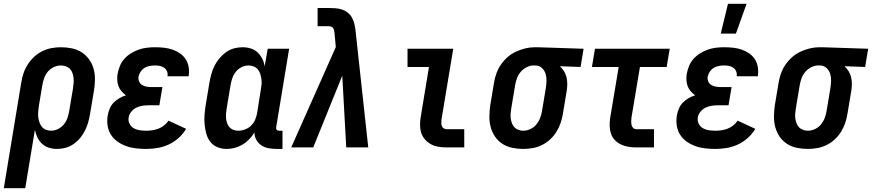

<svg xmlns="http://www.w3.org/2000/svg" viewBox="-53 -777 4596 1012"><path d="M-33 215 59 -342Q63 -367 71 -391Q79 -415 93.5 -437.5Q108 -460 127.5 -478Q147 -496 170.5 -507.5Q194 -519 219 -523.5Q244 -528 268 -528Q298 -528 326.5 -522Q355 -516 378 -501Q401 -486 417 -463.5Q433 -441 440.5 -413.5Q448 -386 447.5 -356.5Q447 -327 442 -298L422 -178Q418 -155 412 -133Q406 -111 395.5 -90Q385 -69 370 -50.5Q355 -32 335 -18Q315 -4 292.5 2Q270 8 248 8Q225 8 204.5 1.5Q184 -5 168.5 -19.5Q153 -34 144 -53Q135 -72 131 -93L80 215ZM216 -88Q235 -88 253 -97Q271 -106 284 -122Q297 -138 303 -156.5Q309 -175 312 -193L332 -313Q334 -327 335 -340.5Q336 -354 334.5 -367.5Q333 -381 328.5 -393Q324 -405 315.5 -414Q307 -423 294 -427.5Q281 -432 267 -432Q249 -432 230 -423Q211 -414 198.5 -398.5Q186 -383 179.5 -364.5Q173 -346 170 -327L152 -220Q150 -205 148.5 -190Q147 -175 148.5 -161Q150 -147 154.5 -133.5Q159 -120 167 -109.5Q175 -99 188.5 -93.5Q202 -88 216 -88Z M718 8Q691 8 664 5Q637 2 612 -7Q587 -16 566 -31Q545 -46 531.5 -67.5Q518 -89 514 -115.5Q510 -142 515 -170Q518 -187 525.5 -205Q533 -223 546.5 -236.5Q560 -250 576.5 -259.5Q593 -269 611 -275Q598 -284 587.5 -296Q577 -308 571.5 -323Q566 -338 565 -355Q564 -372 567 -389Q571 -410 579.5 -430.5Q588 -451 603.5 -468Q619 -485 639 -497Q659 -509 679.5 -516Q700 -523 721.5 -525.5Q743 -528 764 -528Q788 -528 811 -525.5Q834 -523 855 -516Q876 -509 894.5 -496.5Q913 -484 925 -466Q937 -448 941 -425.5Q945 -403 942 -380L941 -375H830V-377Q832 -390 827 -401.5Q822 -413 812 -420Q802 -427 789.5 -429.5Q777 -432 764 -432Q751 -432 736.5 -429.5Q722 -427 709.5 -419.5Q697 -412 688.5 -399.5Q680 -387 677 -373Q675 -360 680 -348Q685 -336 695.5 -329.5Q706 -323 719 -320.5Q732 -318 746 -318H803L787 -222H730Q714 -222 697.5 -219.5Q681 -217 665.5 -209.5Q650 -202 638.5 -187.5Q627 -173 625 -157Q622 -140 630 -124.5Q638 -109 652 -101Q666 -93 683 -90.5Q700 -88 718 -88Q734 -88 750.5 -90.5Q767 -93 782.5 -99Q798 -105 812 -116Q826 -127 835 -141L928 -98Q912 -71 888 -49.5Q864 -28 835.5 -15Q807 -2 777 3Q747 8 718 8Z M1141 8Q1115 8 1092.5 -1.5Q1070 -11 1055.5 -29.5Q1041 -48 1034.5 -72Q1028 -96 1025.5 -120.5Q1023 -145 1025 -171Q1027 -197 1031 -222L1051 -342Q1055 -365 1061 -387Q1067 -409 1077.5 -430Q1088 -451 1103.5 -469.5Q1119 -488 1138.5 -502Q1158 -516 1180.5 -522Q1203 -528 1225 -528Q1248 -528 1269 -521.5Q1290 -515 1305 -500.5Q1320 -486 1329.5 -467Q1339 -448 1342 -427L1358 -520H1471L1403 -108Q1402 -104 1402.5 -100Q1403 -96 1405.5 -93Q1408 -90 1411.5 -89Q1415 -88 1419 -88H1436V8H1403Q1382 8 1361.5 4Q1341 0 1324.5 -11Q1308 -22 1298 -40Q1288 -58 1288 -79Q1277 -60 1260.5 -43Q1244 -26 1224.5 -14.5Q1205 -3 1183.5 2.5Q1162 8 1141 8ZM1202 -88Q1220 -88 1238 -94.5Q1256 -101 1270 -114.5Q1284 -128 1291.5 -145.5Q1299 -163 1302 -180L1321 -300Q1324 -315 1325.5 -330Q1327 -345 1325 -359Q1323 -373 1319 -386.5Q1315 -400 1306.5 -410.5Q1298 -421 1284.5 -426.5Q1271 -432 1257 -432Q1238 -432 1220 -423Q1202 -414 1189.5 -398Q1177 -382 1171 -363.5Q1165 -345 1162 -327L1142 -207Q1140 -193 1138.5 -179.5Q1137 -166 1138.5 -153Q1140 -140 1144 -128Q1148 -116 1156.5 -106.5Q1165 -97 1177 -92.5Q1189 -88 1202 -88Z M1482 0 1717 -529 1710 -605Q1709 -612 1707.5 -618.5Q1706 -625 1702 -630Q1698 -635 1691.5 -637Q1685 -639 1678 -639H1621V-735H1678Q1696 -735 1715 -733.5Q1734 -732 1750.5 -726.5Q1767 -721 1780.5 -710Q1794 -699 1802.5 -683.5Q1811 -668 1815 -650.5Q1819 -633 1821 -615L1888 0H1772L1751 -378L1598 0Z M2300 0Q2279 0 2257.5 -3.5Q2236 -7 2218 -17Q2200 -27 2186.5 -42.5Q2173 -58 2167 -77.5Q2161 -97 2161 -119Q2161 -141 2165 -163L2208 -424H2095V-520H2336L2274 -147Q2273 -138 2273 -129.5Q2273 -121 2275.5 -113.5Q2278 -106 2285 -101Q2292 -96 2301 -96H2394V0Z M2705 8Q2675 8 2646.5 2Q2618 -4 2595 -19Q2572 -34 2556.5 -56.5Q2541 -79 2533.5 -106.5Q2526 -134 2526.5 -163.5Q2527 -193 2531 -222L2551 -342Q2555 -367 2564 -391.5Q2573 -416 2588 -437.5Q2603 -459 2623 -476.5Q2643 -494 2667 -505Q2691 -516 2716 -522Q2741 -528 2766 -528H2781L3023 -520L3007 -424L2898 -428Q2911 -416 2920 -401.5Q2929 -387 2933 -370Q2937 -353 2937 -334.5Q2937 -316 2934 -298L2914 -178Q2910 -153 2902 -129Q2894 -105 2880 -82.5Q2866 -60 2846.5 -42Q2827 -24 2803.5 -12.5Q2780 -1 2754.5 3.5Q2729 8 2705 8ZM2706 -88Q2724 -88 2743 -97Q2762 -106 2774.5 -121.5Q2787 -137 2794 -155.5Q2801 -174 2804 -193L2824 -313Q2827 -333 2827.5 -352Q2828 -371 2822.5 -388.5Q2817 -406 2803.5 -418.5Q2790 -431 2771 -432H2759Q2741 -432 2722.5 -422.5Q2704 -413 2691 -397.5Q2678 -382 2671.5 -363.5Q2665 -345 2662 -327L2642 -207Q2640 -193 2638.5 -179.5Q2637 -166 2639 -152.5Q2641 -139 2645.5 -127Q2650 -115 2658.5 -106Q2667 -97 2679.5 -92.5Q2692 -88 2706 -88Z M3300 0Q3279 0 3258.5 -3.5Q3238 -7 3220 -15.5Q3202 -24 3188 -38.5Q3174 -53 3167.5 -72Q3161 -91 3160.5 -112Q3160 -133 3163 -155L3208 -424H3067L3083 -520H3477L3461 -424H3320L3275 -155Q3274 -145 3274 -135.5Q3274 -126 3276 -117.5Q3278 -109 3284.5 -102.5Q3291 -96 3301 -96H3394V0Z M3746 -600 3784 -757H3882L3826 -600ZM3718 8Q3691 8 3664 5Q3637 2 3612 -7Q3587 -16 3566 -31Q3545 -46 3531.5 -67.5Q3518 -89 3514 -115.5Q3510 -142 3515 -170Q3518 -187 3525.5 -205Q3533 -223 3546.5 -236.5Q3560 -250 3576.5 -259.5Q3593 -269 3611 -275Q3598 -284 3587.5 -296Q3577 -308 3571.5 -323Q3566 -338 3565 -355Q3564 -372 3567 -389Q3571 -410 3579.5 -430.5Q3588 -451 3603.5 -468Q3619 -485 3639 -497Q3659 -509 3679.5 -516Q3700 -523 3721.5 -525.5Q3743 -528 3764 -528Q3788 -528 3811 -525.5Q3834 -523 3855 -516Q3876 -509 3894.5 -496.5Q3913 -484 3925 -466Q3937 -448 3941 -425.5Q3945 -403 3942 -380L3941 -375H3830V-377Q3832 -390 3827 -401.5Q3822 -413 3812 -420Q3802 -427 3789.5 -429.5Q3777 -432 3764 -432Q3751 -432 3736.5 -429.5Q3722 -427 3709.5 -419.5Q3697 -412 3688.5 -399.5Q3680 -387 3677 -373Q3675 -360 3680 -348Q3685 -336 3695.5 -329.5Q3706 -323 3719 -320.5Q3732 -318 3746 -318H3803L3787 -222H3730Q3714 -222 3697.5 -219.5Q3681 -217 3665.5 -209.5Q3650 -202 3638.5 -187.5Q3627 -173 3625 -157Q3622 -140 3630 -124.5Q3638 -109 3652 -101Q3666 -93 3683 -90.5Q3700 -88 3718 -88Q3734 -88 3750.5 -90.5Q3767 -93 3782.5 -99Q3798 -105 3812 -116Q3826 -127 3835 -141L3928 -98Q3912 -71 3888 -49.5Q3864 -28 3835.5 -15Q3807 -2 3777 3Q3747 8 3718 8Z M4205 8Q4175 8 4146.5 2Q4118 -4 4095 -19Q4072 -34 4056.5 -56.5Q4041 -79 4033.5 -106.5Q4026 -134 4026.5 -163.5Q4027 -193 4031 -222L4051 -342Q4055 -367 4064 -391.5Q4073 -416 4088 -437.5Q4103 -459 4123 -476.5Q4143 -494 4167 -505Q4191 -516 4216 -522Q4241 -528 4266 -528H4281L4523 -520L4507 -424L4398 -428Q4411 -416 4420 -401.5Q4429 -387 4433 -370Q4437 -353 4437 -334.5Q4437 -316 4434 -298L4414 -178Q4410 -153 4402 -129Q4394 -105 4380 -82.5Q4366 -60 4346.5 -42Q4327 -24 4303.5 -12.5Q4280 -1 4254.5 3.5Q4229 8 4205 8ZM4206 -88Q4224 -88 4243 -97Q4262 -106 4274.5 -121.5Q4287 -137 4294 -155.5Q4301 -174 4304 -193L4324 -313Q4327 -333 4327.5 -352Q4328 -371 4322.5 -388.5Q4317 -406 4303.5 -418.5Q4290 -431 4271 -432H4259Q4241 -432 4222.5 -422.5Q4204 -413 4191 -397.5Q4178 -382 4171.5 -363.5Q4165 -345 4162 -327L4142 -207Q4140 -193 4138.5 -179.5Q4137 -166 4139 -152.5Q4141 -139 4145.5 -127Q4150 -115 4158.5 -106Q4167 -97 4179.5 -92.5Q4192 -88 4206 -88Z"/></svg>

Font: Iosevka SS18
Style: Bold Italic
Weight: 700
Italic angle: -9°
Monospace: yes
Designer: Belleve Invis
Foundry: Belleve Invis
Version: Version 25.1.1; ttfautohint (v1.8.4)